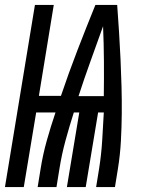

<svg xmlns="http://www.w3.org/2000/svg" viewBox="-50 -755 570 775"><path d="M-30 0 91 -735H167L107 -368H196Q227 -460 262.5 -552Q298 -644 335 -735H423Q427 -681 430.5 -626Q434 -571 436.5 -516.5Q439 -462 440.5 -407Q442 -352 441.5 -296.5Q441 -241 438 -185.5Q435 -130 426 -74L414 0H338L350 -74Q359 -131 362.5 -188Q366 -245 369 -301H346L296 0H220L270 -301H248Q230 -245 214.5 -188Q199 -131 190 -74L178 0H102L114 -74Q123 -131 139 -188Q155 -245 174 -301H96L46 0ZM267 -367H369Q370 -438 369.5 -508.5Q369 -579 366 -649Q341 -579 315.5 -508.5Q290 -438 267 -367Z"/></svg>

Font: Iosevka Term Curly Semibold
Style: Italic
Weight: 600
Italic angle: -9°
Designer: Belleve Invis
Foundry: Belleve Invis
Version: Version 32.3.0